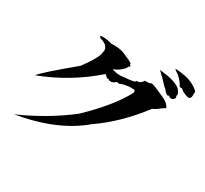

<svg xmlns="http://www.w3.org/2000/svg" viewBox="-139 -927 1167 1092"><g transform="rotate(30 444.5 -381.0)"><path d="M60 -39Q236 -116 379 -227Q527 -369 587 -483Q589 -487 589 -491Q589 -498 583 -502L563 -503Q529 -503 493 -490V-489Q493 -488 490 -488Q486 -488 475 -491Q458 -475 443 -475Q431 -475 421 -484L422 -482Q422 -480 420 -480Q416 -480 397 -498Q245 -364 53 -291Q69 -317 251 -468Q321 -564 321 -594V-596Q324 -605 324 -612Q324 -625 311.5 -638.5Q299 -652 270 -659L261 -671Q271 -673 282 -673Q307 -673 340 -663L359 -664Q408 -664 442 -645Q491 -625 491 -618Q491 -616 489 -615Q497 -609 497 -605Q497 -602 489 -600Q483 -589 483 -587Q456 -555 418 -542Q443 -532 470 -532Q484 -532 499 -535Q568 -539 568 -550V-552H574Q596 -552 609 -576H616Q643 -576 651 -583Q666 -582 737 -549Q781 -531 793 -502Q788 -500 769 -487Q743 -465 725 -459Q610 -307 471 -211Q318 -82 60 -39ZM789 -563Q780 -563 769 -572Q767 -568 763 -568Q753 -568 730 -598L733 -596L724 -601Q697 -631 653 -673L667 -671Q756 -662 791 -633Q810 -612 810 -599Q810 -595 807 -591Q811 -587 811 -582Q811 -576 804 -569.5Q797 -563 789 -563ZM871 -617H867Q844 -624 834 -630H833Q830 -630 813 -645L807 -644L799 -645Q775 -690 734 -714L725 -723Q816 -718 859 -689Q889 -671 889 -661Q889 -658 887 -656L888 -645Q888 -617 871 -617Z"/></g></svg>

Font: Xiangcui Kesong Xiangcui Kesong
Style: Regular
Weight: 400
Version: Version 1.501;March 28, 2024;FontCreator 14.0.0.2814 64-bit